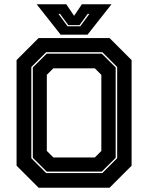

<svg xmlns="http://www.w3.org/2000/svg" viewBox="-20 -878 693 898"><path d="M160.5 0 57.5 -103V-597L160.5 -700H492.5L595.5 -597V-103L492.5 0ZM229.5 -141.5H423.5L454 -172V-528L423.5 -558.5H229.5L199 -528V-172ZM196 -68.5H458.5L528 -138V-564.5L458.5 -634H196L126.5 -564.5V-138ZM198.5 -75.5 133.5 -140V-562.5L198.5 -627H456L521 -562.5V-140L456 -75.5ZM263.5 -716 151.5 -858H290L326.5 -804L363 -858H501.5L389.5 -716ZM296 -755H355.5L398 -813H390L352 -760.5H299.5L261 -813H253.5Z"/></svg>

Font: Tourney Thin ExtraBold
Style: Regular
Weight: 800
Version: Version 1.015